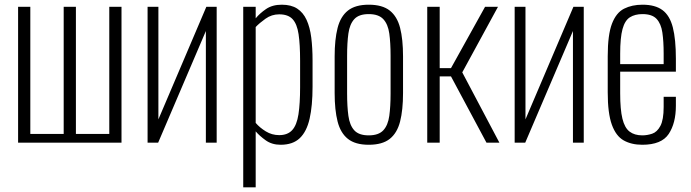

<svg xmlns="http://www.w3.org/2000/svg" viewBox="-20 -607 2939 817"><path d="M57 0V-578H109V-37H251V-578H303V-37H445V-578H497V0Z M608 0V-578H654V-99L858 -578H902V0H856V-475L653 0Z M1015 190V-578H1068V-529Q1085 -550 1112 -568.5Q1139 -587 1179 -587Q1219 -587 1244.5 -570.5Q1270 -554 1284.5 -522.5Q1299 -491 1304.5 -447Q1310 -403 1310 -349V-238Q1310 -157 1297.5 -102Q1285 -47 1255.5 -19Q1226 9 1174 9Q1137 9 1110.5 -10Q1084 -29 1068 -48V190ZM1168 -32Q1204 -32 1223.5 -53.5Q1243 -75 1250 -120.5Q1257 -166 1257 -236V-349Q1257 -418 1250.5 -461.5Q1244 -505 1225 -525.5Q1206 -546 1168 -546Q1136 -546 1110 -527.5Q1084 -509 1068 -492V-84Q1085 -64 1111 -48Q1137 -32 1168 -32Z M1549 9Q1492 9 1460.5 -16Q1429 -41 1416.5 -90Q1404 -139 1404 -211V-367Q1404 -439 1416.5 -488Q1429 -537 1460.5 -562Q1492 -587 1549 -587Q1607 -587 1638.5 -562Q1670 -537 1682.5 -488.5Q1695 -440 1695 -367V-211Q1695 -139 1682.5 -90Q1670 -41 1638.5 -16Q1607 9 1549 9ZM1549 -31Q1591 -31 1611 -52.5Q1631 -74 1636.5 -114Q1642 -154 1642 -209V-369Q1642 -425 1636.5 -464.5Q1631 -504 1611 -525.5Q1591 -547 1549 -547Q1507 -547 1487.5 -525.5Q1468 -504 1462.5 -464.5Q1457 -425 1457 -369V-209Q1457 -154 1462.5 -114Q1468 -74 1487.5 -52.5Q1507 -31 1549 -31Z M1798 0V-578H1851V-317H1899L2044 -578H2099L1947 -299L2105 0H2050L1899 -282H1851V0Z M2170 0V-578H2216V-99L2420 -578H2464V0H2418V-475L2215 0Z M2713 9Q2667 9 2634 -9.5Q2601 -28 2583.5 -76.5Q2566 -125 2566 -214V-368Q2566 -459 2584 -506Q2602 -553 2635.5 -570Q2669 -587 2714 -587Q2768 -587 2799 -564Q2830 -541 2843 -490.5Q2856 -440 2856 -357V-302H2619V-210Q2619 -141 2628.5 -102Q2638 -63 2659 -47Q2680 -31 2713 -31Q2734 -31 2755 -38Q2776 -45 2790 -71Q2804 -97 2804 -152V-195H2856V-157Q2856 -83 2825.5 -37Q2795 9 2713 9ZM2619 -334H2804V-379Q2804 -431 2798.5 -468.5Q2793 -506 2774 -526.5Q2755 -547 2714 -547Q2682 -547 2660.5 -533.5Q2639 -520 2629 -483.5Q2619 -447 2619 -378Z"/></svg>

Font: Oswald ExtraLight
Style: Regular
Weight: 250
Designer: Vernon Adams
Foundry: Vernon Adams
Version: Version 4.100; ttfautohint (v1.8.1.43-b0c9)